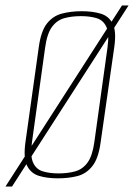

<svg xmlns="http://www.w3.org/2000/svg" viewBox="-42 -640 490 702"><path d="M-22 42 404 -620H428L2 42ZM169 12Q130 12 100.5 3Q71 -6 57 -34Q43 -62 51 -120L100 -469Q108 -527 130 -554.5Q152 -582 185 -590.5Q218 -599 257 -599Q297 -599 326.5 -590Q356 -581 370 -553.5Q384 -526 376 -469L326 -120Q318 -61 296 -33Q274 -5 242 3.5Q210 12 169 12ZM172 -6Q206 -6 233 -13.5Q260 -21 278 -45.5Q296 -70 303 -121L351 -466Q358 -517 347 -541.5Q336 -566 311.5 -573.5Q287 -581 254 -581Q220 -581 193 -573.5Q166 -566 148 -541.5Q130 -517 123 -466L75 -121Q68 -70 79 -45.5Q90 -21 114.5 -13.5Q139 -6 172 -6Z"/></svg>

Font: Alumni Sans SC Thin
Style: Italic
Weight: 100
Italic angle: -8°
Designer: Robert E. Leuschke
Foundry: Robert E. Leuschke
Version: Version 1.016